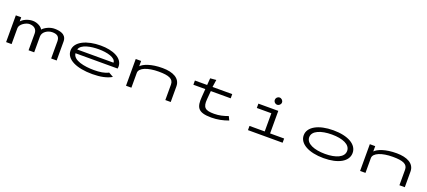

<svg xmlns="http://www.w3.org/2000/svg" viewBox="69 -1868 6861 3083"><g transform="rotate(20 3500.0 -327.0)"><path d="M72 0H166V-273C166 -341 269 -401 327 -401C403 -401 456 -362 456 -286V0H552V-270C552 -350 641 -403 717 -403C797 -403 842 -375 842 -292V0H936V-317C936 -360 935 -464 739 -468C649 -470 565 -421 531 -381C515 -420 441 -468 361 -468C274 -468 196 -426 164 -386V-457H72Z M1547 10C1683 10 1797 -14 1875 -61L1795 -106C1733 -72 1645 -60 1551 -60C1387 -60 1190 -95 1180 -213H1900C1902 -224 1904 -235 1904 -246C1904 -395 1729 -468 1521 -468C1289 -468 1090 -382 1090 -227C1090 -74 1279 10 1547 10ZM1186 -279C1212 -375 1385 -401 1511 -401C1653 -401 1806 -364 1806 -279Z M2121 0H2213V-253C2213 -340 2354 -393 2539 -393C2713 -393 2793 -360 2793 -265V0H2885V-267C2885 -405 2756 -467 2579 -468C2382 -469 2255 -414 2213 -366V-457H2121Z M3132 -385H3336L3326 -248C3313 -72 3344 12 3580 12C3684 12 3778 -8 3870 -42L3839 -107C3765 -80 3690 -60 3602 -60C3452 -60 3405 -95 3418 -243L3430 -385H3770V-457H3433L3452 -583L3350 -574L3341 -457H3132Z M4505 -543C4538 -543 4567 -570 4567 -604C4567 -637 4538 -666 4505 -666C4470 -666 4444 -639 4444 -604C4444 -570 4471 -543 4505 -543ZM4205 0H4797V-72H4557V-457H4217V-383H4465V-72H4205Z M5497 8C5750 8 5910 -85 5910 -229C5910 -373 5750 -467 5497 -467C5244 -467 5074 -373 5074 -229C5074 -85 5244 8 5497 8ZM5497 -64C5313 -64 5168 -121 5168 -230C5168 -339 5313 -395 5497 -395C5681 -395 5816 -339 5816 -230C5816 -121 5681 -64 5497 -64Z M6121 0H6213V-253C6213 -340 6354 -393 6539 -393C6713 -393 6793 -360 6793 -265V0H6885V-267C6885 -405 6756 -467 6579 -468C6382 -469 6255 -414 6213 -366V-457H6121Z"/></g></svg>

Font: Inconsolata UltraExpanded
Style: Regular
Weight: 400
Width: 9
Monospace: yes
Designer: Raph Levien, Cyreal, Brenton Simpson
Foundry: Raph Levien, Cyreal, Google
Version: Version 3.100